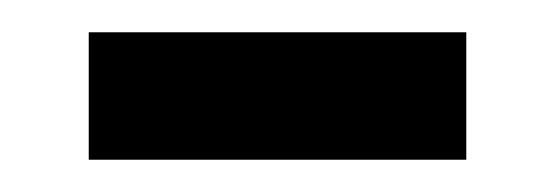

<svg xmlns="http://www.w3.org/2000/svg" viewBox="-20 -328 344 119"><path d="M35 -229H269V-308H35Z"/></svg>

Font: Noto Sans Lao Looped SemiCondensed
Style: Regular
Weight: 400
Width: 4
Designer: Mark Frömberg, Ben Mitchell
Foundry: The Fontpad Ltd
Version: Version 1.003